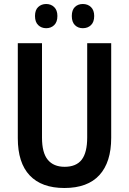

<svg xmlns="http://www.w3.org/2000/svg" viewBox="-20 -930 645 960"><path d="M536 -241Q536 -119 477 -54.5Q418 10 302 10Q188 10 128.5 -53Q69 -116 69 -239V-714H190V-242Q190 -166 219 -131Q248 -96 303 -96Q361 -96 388.5 -131.5Q416 -167 416 -243V-714H536ZM155 -850Q155 -880 171 -895Q187 -910 211 -910Q235 -910 251 -894.5Q267 -879 267 -850Q267 -820 251 -804.5Q235 -789 211 -789Q187 -789 171 -804.5Q155 -820 155 -850ZM339 -850Q339 -880 354.5 -895Q370 -910 394 -910Q419 -910 435 -894.5Q451 -879 451 -850Q451 -820 435 -804.5Q419 -789 394 -789Q370 -789 354.5 -804.5Q339 -820 339 -850Z"/></svg>

Font: Noto Sans Myanmar UI Condensed SemiBold
Style: Regular
Weight: 600
Width: 3
Designer: Monotype Design Team
Foundry: Monotype Imaging Inc.
Version: Version 2.103; ttfautohint (v1.8.4.7-5d5b)